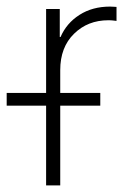

<svg xmlns="http://www.w3.org/2000/svg" viewBox="-76 -563 378 583"><path d="M64 0V-535.6H105.5V-450.7H107.9Q126 -492.7 165.3 -517.8Q204.6 -543 258.3 -543Q264.6 -543 268.8 -542.5Q272.9 -542 277.8 -542V-499.5Q273.9 -500 267.8 -500.7Q261.7 -501.5 252.9 -501.5Q190.4 -501.5 148.7 -460.4Q106.9 -419.4 106.9 -350.1V0ZM-55.7 -242.2V-280.8H228.5V-242.2Z"/></svg>

Font: Inter Display Extra Light
Style: Regular
Weight: 200
Designer: Rasmus Andersson
Foundry: rsms
Version: Version 4.000;git-4fc901f